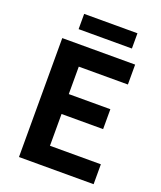

<svg xmlns="http://www.w3.org/2000/svg" viewBox="-164 -1021 943 1124"><g transform="rotate(20 307.5 -459.0)"><path d="M91 0H556V-124H239V-322H498V-446H239V-617H545V-741H91ZM163 -823H495V-918H163Z"/></g></svg>

Font: Noto Sans Mono CJK HK
Style: Bold
Weight: 700
Designer: Ryoko NISHIZUKA 西塚涼子 (kana, bopomofo & ideographs); Paul D. Hunt (Latin, Greek & Cyrillic); Sandoll Communications 산돌커뮤니
Foundry: Adobe
Version: Version 2.004;hotconv 1.0.118;makeotfexe 2.5.65603